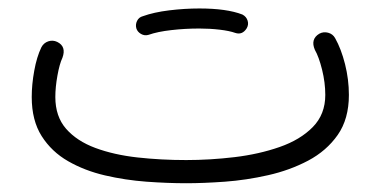

<svg xmlns="http://www.w3.org/2000/svg" viewBox="-20 -409 910 449"><path d="M54.2 -182.1Q54.2 -211.4 60.1 -243.7Q65.9 -275.9 76.7 -298.3Q82 -308.6 92.8 -312.3Q103.5 -315.9 113.8 -311Q135.7 -300.3 126 -273.9Q119.1 -259.3 114.3 -232.2Q109.4 -205.1 109.4 -182.1Q109.4 -136.7 134.5 -107.9Q159.7 -79.1 203.1 -63Q246.6 -46.9 301.5 -40.8Q356.4 -34.7 415.5 -34.7Q471.2 -34.7 528.3 -41.5Q585.4 -48.3 633.8 -65.2Q682.1 -82 711.4 -111.8Q740.7 -141.6 740.7 -187Q740.7 -215.8 733.2 -246.1Q725.6 -276.4 716.3 -292.5Q705.6 -317.4 726.6 -330.1Q736.3 -335.4 747.3 -332.5Q758.3 -329.6 763.7 -319.8Q777.8 -294.9 786.9 -259Q795.9 -223.1 795.9 -187Q795.9 -130.9 769.8 -93.5Q743.7 -56.2 700.7 -33.4Q657.7 -10.7 606.9 0.7Q556.2 12.2 505.9 15.9Q455.6 19.5 415.5 19.5Q372.1 19.5 322.5 15.9Q272.9 12.2 225.6 1.2Q178.2 -9.8 139.4 -32Q100.6 -54.2 77.4 -90.8Q54.2 -127.4 54.2 -182.1ZM298.8 -342.8Q296.4 -351.6 300.5 -360.1Q304.7 -368.7 314 -371.1Q339.8 -380.4 375.7 -384.8Q411.6 -389.2 446.3 -389.2Q510.3 -389.2 546.9 -375Q556.2 -370.1 559.1 -360.6Q562 -351.1 556.6 -342.3Q546.4 -326.7 530.3 -332Q516.6 -336.9 493.7 -339.6Q470.7 -342.3 446.3 -342.3Q412.6 -342.3 380.6 -338.6Q348.6 -335 327.6 -327.6Q318.4 -324.7 309.8 -329.6Q301.3 -334.5 298.8 -342.8Z"/></svg>

Font: Mikhak-FD Light
Style: Regular
Weight: 300
Designer: Amin Abedi
Version: Version 3.2